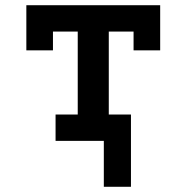

<svg xmlns="http://www.w3.org/2000/svg" viewBox="-20 -540 715 736"><path d="M378 176V0H193V-101H278V-419H183V-347H81V-520H594V-347H492V-419H397V-101H482V176Z"/></svg>

Font: Iosevka Plex Etoile
Style: Bold
Weight: 700
Designer: Belleve Invis
Foundry: Belleve Invis
Version: Version 25.1.1; ttfautohint (v1.8.4)